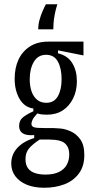

<svg xmlns="http://www.w3.org/2000/svg" viewBox="-20 -724 450 904"><path d="M189 160Q140 160 105.5 145.5Q71 131 52 105.5Q33 80 33 46Q33 3 62 -28Q91 -59 141 -74V-88Q105 -85 87.5 -96Q70 -107 70 -131Q70 -157 88 -171.5Q106 -186 137 -200V-213Q95 -219 72 -258.5Q49 -298 49 -353Q49 -404 67 -443Q85 -482 120.5 -505Q156 -528 207 -528H373V-463L253 -487V-473Q299 -462 320.5 -426.5Q342 -391 342 -342Q342 -296 324 -260Q306 -224 275 -204Q244 -184 201 -184Q192 -184 179.5 -185Q167 -186 156 -190Q138 -171 133 -159.5Q128 -148 128 -141Q128 -132 135 -127.5Q142 -123 156.5 -122Q171 -121 194 -121H232Q241 -121 264 -119Q287 -117 313 -105.5Q339 -94 358 -68Q377 -42 377 6Q377 59 351 93.5Q325 128 282.5 144Q240 160 189 160ZM194 98Q233 98 258 85.5Q283 73 294.5 51.5Q306 30 306 4Q306 -22 296 -37Q286 -52 271 -58Q256 -64 239.5 -65.5Q223 -67 211 -67H167Q133 -45 116.5 -25Q100 -5 100 25Q100 53 112.5 69Q125 85 146.5 91.5Q168 98 194 98ZM198 -240Q235 -240 252.5 -271Q270 -302 270 -351Q270 -402 252.5 -434Q235 -466 197 -466Q159 -466 139.5 -433Q120 -400 120 -351Q120 -319 128.5 -294Q137 -269 154.5 -254.5Q172 -240 198 -240ZM250 -704Q242 -679 237.5 -655Q233 -631 232 -612.5Q231 -594 231 -586H160Q160 -608 166 -630Q172 -652 180.5 -671.5Q189 -691 196 -704Z"/></svg>

Font: Bricolage Grotesque Condensed Light
Style: Regular
Weight: 300
Width: 3
Designer: Mathieu Triay
Foundry: Atelier Triay
Version: Version 1.000;gftools[0.9.30]